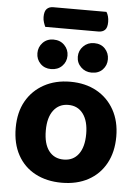

<svg xmlns="http://www.w3.org/2000/svg" viewBox="-59 -906 695 966"><g transform="rotate(5 289.0 -423.0)"><path d="M543 -240Q543 -162 511.5 -104.5Q480 -47 423 -16Q366 15 289 15Q213 15 155.5 -15.5Q98 -46 66.5 -103.5Q35 -161 35 -240Q35 -319 67 -375.5Q99 -432 156.5 -463.5Q214 -495 289 -495Q365 -495 422 -463.5Q479 -432 511 -374.5Q543 -317 543 -240ZM289 -378Q242 -378 214.5 -342Q187 -306 187 -240Q187 -173 214 -137.5Q241 -102 289 -102Q337 -102 364 -138Q391 -174 391 -240Q391 -305 364 -341.5Q337 -378 289 -378ZM263 -624Q263 -593 241.5 -571.5Q220 -550 186 -550Q153 -550 132 -571.5Q111 -593 111 -624Q111 -655 132 -677Q153 -699 186 -699Q220 -699 241.5 -677Q263 -655 263 -624ZM467 -624Q467 -593 446.5 -571.5Q426 -550 391 -550Q359 -550 337 -571.5Q315 -593 315 -624Q315 -655 337 -677Q359 -699 391 -699Q426 -699 446.5 -677Q467 -655 467 -624ZM407 -759H139Q135 -767 130.5 -780.5Q126 -794 126 -808Q126 -837 138 -849Q150 -861 170 -861H439Q445 -852 448.5 -839Q452 -826 452 -811Q452 -782 440 -770.5Q428 -759 407 -759Z"/></g></svg>

Font: Baloo Bhaijaan 2
Style: Bold
Weight: 700
Designer: Sanskriti Dholi, Noopur Datye and Ek Type
Foundry: Ek Type
Version: Version 1.701